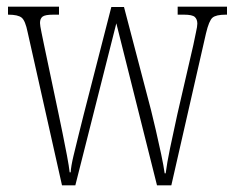

<svg xmlns="http://www.w3.org/2000/svg" viewBox="-20 -556 703 576"><path d="M63 -459Q56 -494 45 -503Q34 -512 5 -512H4V-536H157V-512H140Q115 -512 107.5 -506Q100 -500 100 -487Q100 -480 104.5 -458.5Q109 -437 112 -422L156 -213Q161 -189 168 -155Q175 -121 181 -89Q187 -57 189 -39H192Q193 -57 200.5 -88.5Q208 -120 216.5 -154Q225 -188 231 -212L314 -535H352L433 -226Q439 -202 447.5 -165.5Q456 -129 463.5 -93.5Q471 -58 474 -36H477Q481 -67 490 -110.5Q499 -154 512 -213L560 -421Q564 -442 568 -459.5Q572 -477 572 -485Q572 -498 564.5 -505Q557 -512 532 -512H513V-536H661V-512H657Q628 -512 617.5 -503Q607 -494 598 -456L494 0H451L329 -486L206 0H166Z"/></svg>

Font: Noto Serif Ethiopic ExtraCondensed ExtraLight
Style: Regular
Weight: 200
Width: 2
Designer: Monotype Design Team
Foundry: Monotype Imaging Inc.
Version: Version 2.102; ttfautohint (v1.8.4.7-5d5b)